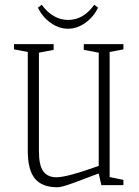

<svg xmlns="http://www.w3.org/2000/svg" viewBox="-20 -780 586 809"><path d="M97 -145V-561L39 -572V-594H206V-570L144 -558V-144Q144 -83 162.5 -58Q181 -33 218 -33Q262 -33 396 -81V-558L333 -570V-594H500V-572L442 -561V-34L500 -22V0H407L396 -49L374 -41Q317 -19 277.5 -5Q238 9 222 9Q157 9 127 -27.5Q97 -64 97 -145ZM140 -748 156 -760Q178 -729 206.5 -712.5Q235 -696 267 -696Q332 -696 377 -760L393 -748Q375 -709 340 -684Q305 -659 267 -659Q228 -659 193 -684Q158 -709 140 -748Z"/></svg>

Font: Grenze ExtraLight
Style: Regular
Weight: 275
Designer: Renata Polastri
Foundry: Omnibus-Type
Version: Version 1.002; ttfautohint (v1.8)